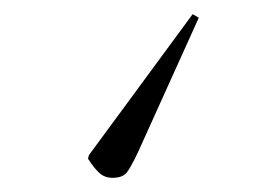

<svg xmlns="http://www.w3.org/2000/svg" viewBox="-20 -64 390 271"><path d="M251.9 -44 260.6 -39 174.7 151Q165.7 170 159.7 178.5Q153.8 187 138.8 187Q127.8 187 120.1 180Q112.5 173 104.2 160L105.5 155Z"/></svg>

Font: Display Extralight
Style: Italic
Weight: 200
Italic angle: -2°
Designer: Latin by Veronika Burian and Jose Scaglione. Greek by Irene Vlachou. Cyrillic by Vera Evstafieva
Foundry: TypeTogether
Version: Version 3.002